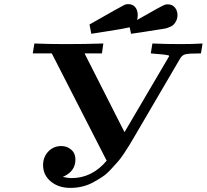

<svg xmlns="http://www.w3.org/2000/svg" viewBox="-20 -896 998 927"><path d="M138.2 -638.2 146 -686Q214.8 -683.1 297.9 -683.1Q388.7 -683.1 479 -686L472.2 -638.2H388.2L581.1 -257.8L796.9 -625L795.9 -626V-627.9Q782.7 -632.8 708 -638.2L715.8 -686Q783.7 -683.1 851.1 -683.1Q910.2 -683.1 958 -686L950.2 -638.2Q889.2 -638.2 873.5 -633.5Q857.9 -628.9 848.1 -610.8L639.2 -253.9Q637.2 -251 624 -228Q610.8 -205.1 603.5 -193.6Q596.2 -182.1 579.6 -156.5Q563 -130.9 549.6 -116Q536.1 -101.1 515.6 -78.6Q495.1 -56.2 474.6 -42.5Q454.1 -28.8 429.4 -15.4Q404.8 -2 377 4.6Q349.1 11.2 319.8 11.2Q262.7 11.2 225.3 -19.8Q188 -50.8 188 -99.1Q188 -138.2 213.4 -164.6Q238.8 -190.9 275.9 -190.9Q303.7 -190.9 324 -173.3Q344.2 -155.8 344.2 -126Q344.2 -67.9 283.2 -42Q308.1 -36.1 325.2 -36.1Q424.3 -36.1 495.1 -120.1L230 -638.2ZM412.1 -777.8Q573.2 -869.6 582 -873Q588.9 -876 599.1 -876Q621.1 -876 633.1 -861.1Q645 -846.2 645 -823.2Q645 -812 642.1 -799.8Q762.2 -868.7 775.9 -873Q781.7 -875 790 -875Q812 -875 824.5 -859.6Q836.9 -844.2 836.9 -823.2Q836.9 -808.1 831.1 -796.1Q825.2 -784.2 818.1 -777.1Q811 -770 798.1 -764.9Q785.2 -759.8 777.6 -758.3Q770 -756.8 757.1 -754.9Q744.1 -752.9 743.2 -752.9Q657.2 -738.8 612.8 -732.9L606 -764.2Q571.8 -756.3 504.9 -746.1Q438 -735.8 420.9 -732.9Z"/></svg>

Font: CMU Serif Extra
Style: BoldSlanted
Weight: 700
Italic angle: -9.46001°
Version: Version 0.7.0